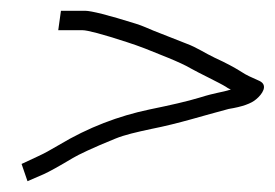

<svg xmlns="http://www.w3.org/2000/svg" viewBox="-20 -433 509 356"><path d="M88 -377H133C142 -377 169 -370 215 -355C227 -351 239 -347 249 -343C271 -334 314 -318 334 -306C346 -299 388 -279 399 -272C403 -269 406 -268 408 -267C389 -261 382 -262 350 -252C327 -245 296 -238 257 -230C200 -218 144 -197 89 -164C74 -155 61 -148 50 -143L20 -129L31 -97L61 -110C72 -115 90 -125 115 -140C125 -146 152 -159 194 -176C211 -183 233 -188 261 -194C312 -204 358 -219 404 -231C429 -235 446 -241 455 -249C466 -258 478 -275 461 -283C442 -292 441 -291 424 -302C416 -307 400 -316 378 -326C361 -334 345 -345 326 -352L265 -376C255 -380 245 -385 232 -389C181 -405 149 -413 138 -413H93Z"/></svg>

Font: Reckless Catfish
Style: It
Weight: 400
Foundry: Cannot Into Space Fonts
Version: Version 0.2894